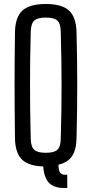

<svg xmlns="http://www.w3.org/2000/svg" viewBox="-20 -827 460 962"><path d="M317 114.5Q258.5 118.5 229.8 93.2Q201 68 196.5 7Q122 4.5 89 -28.8Q56 -62 55 -135.5Q54 -211.5 53.5 -276.2Q53 -341 53 -402.2Q53 -463.5 53.5 -527.2Q54 -591 55 -664Q56 -740.5 92 -773.8Q128 -807 209.5 -807Q290.5 -807 326.2 -773.8Q362 -740.5 363.5 -664Q365.5 -591 366.2 -527.2Q367 -463.5 367 -402.2Q367 -341 366.2 -276.2Q365.5 -211.5 363.5 -135.5Q362.5 -77 341 -44.8Q319.5 -12.5 273 -2Q272.5 28.5 282.8 39.8Q293 51 317 48.5ZM209.5 -61.5Q251.5 -61.5 267.8 -76.8Q284 -92 284.5 -133Q286.5 -210 287.5 -274.5Q288.5 -339 288.5 -399.5Q288.5 -460 287.5 -524.8Q286.5 -589.5 284.5 -667Q284 -708 267.8 -723.5Q251.5 -739 209.5 -739Q167.5 -739 151.2 -723.5Q135 -708 134 -667Q132 -591.5 131.2 -527.5Q130.5 -463.5 130.5 -403Q130.5 -342.5 131.2 -277.2Q132 -212 134 -133Q135 -92 151.2 -76.8Q167.5 -61.5 209.5 -61.5Z"/></svg>

Font: Big Shoulders Text Thin
Style: Regular
Weight: 400
Version: Version 2.002